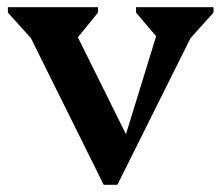

<svg xmlns="http://www.w3.org/2000/svg" viewBox="-20 -507 617 535"><path d="M269 8 66 -401 2 -472V-487H253V-472L197 -403L331 -133L415 -406L359 -472V-487H575V-472L511 -401L307 8Z"/></svg>

Font: Platypi Medium
Style: Regular
Weight: 500
Designer: David Sargent
Foundry: Bolt Cutter Type
Version: Version 1.200; ttfautohint (v1.8.4.7-5d5b)